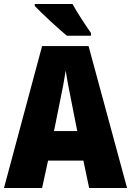

<svg xmlns="http://www.w3.org/2000/svg" viewBox="-20 -947 660 967"><path d="M345 -927H155V-917C187 -883 278 -798 317 -767H438V-781C416 -812 367 -886 345 -927ZM429 0H620L426 -715H192L0 0H192L222 -138H400ZM340 -434 369 -287H252L282 -436C293 -487 305 -551 311 -592C317 -549 330 -483 340 -434Z"/></svg>

Font: Noto Sans Georgian Condensed Black
Style: Regular
Weight: 900
Width: 3
Designer: Monotype Design Team, Akaki Razmadze
Foundry: Google LLC
Version: Version 2.005